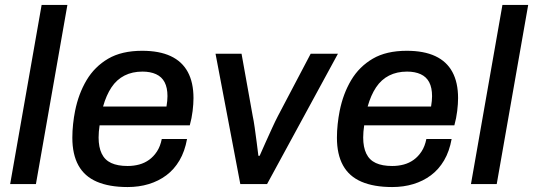

<svg xmlns="http://www.w3.org/2000/svg" viewBox="-20 -743 2152 775"><path d="M21 0 148 -723H252L125 0Z M495 12Q421 12 371 -9.5Q321 -31 296.5 -75.5Q272 -120 272 -187Q272 -214 275 -242Q278 -270 283 -295Q297 -365 329.5 -419.5Q362 -474 416.5 -506Q471 -538 554 -538Q623 -538 669 -516.5Q715 -495 738 -452.5Q761 -410 761 -347Q761 -324 757.5 -295Q754 -266 746 -237H382Q380 -223 379 -211.5Q378 -200 378 -188Q378 -149 390.5 -123Q403 -97 429 -85Q455 -73 495 -73Q520 -73 542 -79Q564 -85 582 -98Q600 -111 613.5 -131.5Q627 -152 633 -182H735Q726 -132 704.5 -95.5Q683 -59 651.5 -35.5Q620 -12 580.5 0Q541 12 495 12ZM396 -313H652Q654 -325 655 -335.5Q656 -346 656 -355Q656 -389 644.5 -411Q633 -433 610 -443.5Q587 -454 555 -454Q514 -454 482.5 -438Q451 -422 430 -390.5Q409 -359 396 -313Z M950 0 850 -526H955L1000 -275Q1004 -257 1008 -228.5Q1012 -200 1016 -169.5Q1020 -139 1023 -114H1028Q1038 -137 1051.5 -167Q1065 -197 1078.5 -226.5Q1092 -256 1102 -275L1234 -526H1344L1058 0Z M1563 12Q1489 12 1439 -9.5Q1389 -31 1364.5 -75.5Q1340 -120 1340 -187Q1340 -214 1343 -242Q1346 -270 1351 -295Q1365 -365 1397.5 -419.5Q1430 -474 1484.5 -506Q1539 -538 1622 -538Q1691 -538 1737 -516.5Q1783 -495 1806 -452.5Q1829 -410 1829 -347Q1829 -324 1825.5 -295Q1822 -266 1814 -237H1450Q1448 -223 1447 -211.5Q1446 -200 1446 -188Q1446 -149 1458.5 -123Q1471 -97 1497 -85Q1523 -73 1563 -73Q1588 -73 1610 -79Q1632 -85 1650 -98Q1668 -111 1681.5 -131.5Q1695 -152 1701 -182H1803Q1794 -132 1772.5 -95.5Q1751 -59 1719.5 -35.5Q1688 -12 1648.5 0Q1609 12 1563 12ZM1464 -313H1720Q1722 -325 1723 -335.5Q1724 -346 1724 -355Q1724 -389 1712.5 -411Q1701 -433 1678 -443.5Q1655 -454 1623 -454Q1582 -454 1550.5 -438Q1519 -422 1498 -390.5Q1477 -359 1464 -313Z M1881 0 2008 -723H2112L1985 0Z"/></svg>

Font: Archivo SemiBold Medium
Style: Italic
Weight: 500
Italic angle: -10°
Version: Version 2.001